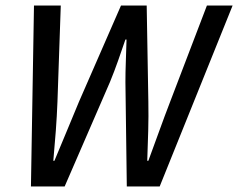

<svg xmlns="http://www.w3.org/2000/svg" viewBox="-20 -675 862 695"><path d="M92 0 103 -655H200L188 -307Q186 -255 182 -201Q178 -147 173 -93H177Q200 -147 222 -201Q244 -255 266 -307L418 -655H511L517 -307Q518 -255 516.5 -201Q515 -147 513 -93H517Q537 -147 556.5 -201Q576 -255 596 -307L729 -655H822L558 0H439L434 -378Q434 -413 435.5 -453Q437 -493 438 -532H434Q421 -494 407.5 -455.5Q394 -417 378 -378L214 0Z"/></svg>

Font: Source Sans 3 Medium
Style: Italic
Weight: 500
Italic angle: -11°
Designer: Paul D. Hunt
Foundry: Adobe
Version: Version 3.052;hotconv 1.1.0;makeotfexe 2.6.0